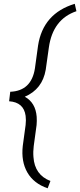

<svg xmlns="http://www.w3.org/2000/svg" viewBox="-20 -801 425 1017"><path d="M232.4 196.3Q159.2 171.4 125.2 113Q91.3 54.7 100.6 -28.3L115.7 -139.2Q118.7 -165 115.7 -187.5Q106 -259.3 28.3 -264.6L34.2 -314.9Q146.5 -319.3 165 -439L181.6 -559.6Q208 -730 376 -780.8L384.8 -741.7Q259.8 -699.2 238.8 -549.3L222.2 -431.6Q204.6 -328.6 111.3 -288.6Q168.5 -257.3 174.3 -182.6Q175.8 -160.6 173.8 -138.7L158.7 -27.8Q154.8 2.4 157.2 30.8Q163.6 125.5 247.1 157.7Z"/></svg>

Font: Roboto Light
Style: Italic
Weight: 300
Italic angle: -12°
Designer: Google
Version: Version 2.134; 2016; ttfautohint (v1.6)